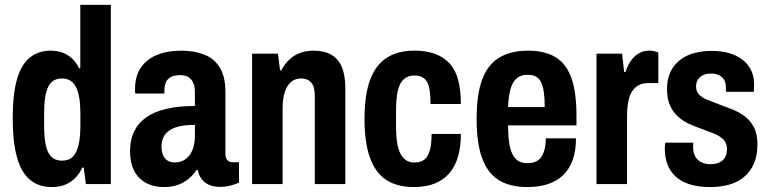

<svg xmlns="http://www.w3.org/2000/svg" viewBox="-20 -744 3108 776"><path d="M188.8 12Q136.7 12 101.4 -17.2Q66 -46.3 48.7 -108.1Q31.3 -170 31.3 -266.9Q31.3 -361.8 48.2 -421.9Q65 -482 99.8 -510.6Q134.5 -539.2 183.6 -539.2Q212.3 -539.2 234.2 -530.7Q256.1 -522.2 272.4 -506.4Q288.7 -490.7 299.5 -468.1H304.5V-724.2H428V0H327.1L318.4 -66.6H312.4Q296.8 -31.3 266 -9.7Q235.2 12 188.8 12ZM230.9 -94.7Q258.5 -94.7 274.5 -110.9Q290.4 -127.2 297.7 -158.9Q304.9 -190.7 304.9 -236.9V-284.9Q304.9 -321 300.5 -347.6Q296 -374.1 287 -391.9Q278 -409.7 263.8 -418.3Q249.6 -426.9 230.1 -426.9Q204.3 -426.9 188.7 -412.3Q173.1 -397.7 165.7 -366.8Q158.4 -335.9 158.4 -286.6V-236Q158.4 -187.7 165.3 -156.1Q172.3 -124.6 188.3 -109.6Q204.3 -94.7 230.9 -94.7Z M641.9 12Q614.1 12 589.7 3.8Q565.3 -4.4 546.3 -21.7Q527.3 -38.9 516.5 -66.5Q505.7 -94.1 505.7 -133.7Q505.7 -178.7 522 -212.6Q538.3 -246.4 570.4 -269.3Q602.4 -292.2 652.2 -304Q701.9 -315.7 767.7 -315.7V-372.2Q767.7 -393.7 761.5 -408.3Q755.3 -423 742.4 -431.7Q729.5 -440.3 707.7 -440.3Q683.1 -440.3 668.7 -431.6Q654.3 -422.9 649.3 -408.4Q644.3 -394 644.3 -375.5V-365.9H526.8Q525.8 -370.9 525.8 -375.1Q525.8 -379.3 525.8 -384.8Q525.8 -436.4 549.2 -470.5Q572.5 -504.7 614.3 -522Q656.2 -539.2 712.3 -539.2Q765.5 -539.2 805.7 -523.3Q845.9 -507.3 868.4 -470.9Q891 -434.5 891 -372.9V-122.1Q891 -105.8 898.8 -97Q906.6 -88.1 920.2 -88.1H945.9V-5.7Q931 1 911.1 6.1Q891.2 11.2 867.9 11.2Q842.4 11.2 823.6 2.4Q804.8 -6.3 793.8 -21.8Q782.8 -37.3 779.4 -57H774.4Q761.4 -37.7 743.2 -22.1Q725 -6.6 700.2 2.7Q675.5 12 641.9 12ZM687.7 -87.5Q705.2 -87.5 719.9 -94.8Q734.6 -102.2 745.4 -116.2Q756.2 -130.1 761.9 -149.8Q767.7 -169.6 767.7 -194.3V-239.4Q718.9 -239.4 689.2 -228.9Q659.6 -218.5 646.2 -198.9Q632.8 -179.3 632.8 -151.7Q632.8 -131 639.1 -116.6Q645.4 -102.2 657.4 -94.8Q669.4 -87.5 687.7 -87.5Z M998.8 0V-527.2H1103.4L1111.9 -459.7H1116.9Q1131.1 -486.4 1150.1 -503.9Q1169.1 -521.4 1193.3 -530.3Q1217.5 -539.2 1247 -539.2Q1289.9 -539.2 1318.6 -523Q1347.4 -506.7 1361.5 -473.3Q1375.7 -439.8 1375.7 -386.7V0H1252.3V-356.2Q1252.3 -373.5 1249.2 -386.8Q1246 -400.1 1239 -408.8Q1232.1 -417.6 1221.7 -422.2Q1211.3 -426.9 1196.6 -426.9Q1173.1 -426.9 1156.4 -412.8Q1139.8 -398.7 1131 -371.8Q1122.2 -345 1122.2 -306.3V0Z M1653.1 12Q1583.8 12 1539.9 -17.6Q1496.1 -47.2 1474.7 -108.2Q1453.3 -169.2 1453.3 -263.2Q1453.3 -360.6 1475.8 -421.1Q1498.4 -481.6 1543.2 -510.5Q1587.9 -539.4 1654.7 -539.4Q1701.5 -539.4 1737.2 -526.7Q1772.8 -513.9 1796.5 -488.4Q1820.3 -462.9 1831.5 -421.7Q1842.7 -380.6 1842.7 -323.6H1720Q1720 -364.9 1714.3 -390.3Q1708.6 -415.8 1694.1 -427.3Q1679.6 -438.9 1654.3 -438.9Q1630 -438.9 1613 -424.7Q1595.9 -410.5 1588.2 -378.7Q1580.6 -347 1580.6 -291.7V-233Q1580.6 -190.2 1586.8 -157.7Q1593 -125.1 1609.8 -106.2Q1626.6 -87.3 1654.7 -87.3Q1680.2 -87.3 1694.8 -98.6Q1709.5 -109.8 1716.9 -135.3Q1724.4 -160.8 1724.4 -202.8H1842.7Q1842.7 -152.2 1831.6 -112.3Q1820.5 -72.5 1796.7 -44.7Q1773 -16.9 1737.5 -2.5Q1702 12 1653.1 12Z M2111.7 12Q2041.1 12 1995.9 -16Q1950.7 -44 1928.5 -104.9Q1906.3 -165.8 1906.3 -263.2Q1906.3 -363 1929.2 -423.6Q1952.1 -484.2 1998.6 -511.7Q2045.1 -539.2 2114.8 -539.2Q2180 -539.2 2223.5 -514Q2267 -488.8 2288.4 -431.4Q2309.9 -374 2309.9 -275.7V-237.3H2033.6Q2033.4 -185.2 2040.7 -151.5Q2048.1 -117.9 2065.2 -101.1Q2082.3 -84.4 2112.7 -84.4Q2130.2 -84.4 2143.8 -90.2Q2157.5 -96 2166.4 -108Q2175.3 -120.1 2180.7 -139.4Q2186 -158.7 2185.8 -185H2307.9Q2307.9 -135.3 2294.8 -98.1Q2281.7 -60.9 2256.4 -36.5Q2231.2 -12.2 2194.9 -0.1Q2158.7 12 2111.7 12ZM2033.4 -311.2H2181.6Q2181.6 -346.6 2178 -371.4Q2174.4 -396.3 2166.6 -412.1Q2158.7 -427.9 2145.3 -434.9Q2131.9 -441.8 2113.2 -441.8Q2084.8 -441.8 2068 -427.1Q2051.1 -412.4 2043.2 -383.6Q2035.4 -354.8 2033.4 -311.2Z M2390.8 0V-527.2H2494.2L2502.7 -452.7H2507.7Q2516.7 -479.4 2529.9 -498.4Q2543.1 -517.4 2561.9 -528.4Q2580.7 -539.4 2603.7 -539.4Q2614.2 -539.4 2623.8 -537.2Q2633.5 -535 2640.7 -531.8V-408.2H2599.3Q2577.7 -408.2 2561.5 -399.7Q2545.3 -391.2 2534.7 -374.7Q2524.1 -358.2 2519.1 -332.3Q2514.2 -306.5 2514.2 -271.8V0Z M2851.3 12Q2800.9 12 2766.3 0.6Q2731.7 -10.8 2709.5 -31.7Q2687.3 -52.6 2677 -81.2Q2666.8 -109.8 2666.8 -144.7Q2666.8 -149.4 2667.3 -155.7Q2667.8 -161.9 2668.8 -167.3H2781.7Q2781.5 -161.9 2781.5 -157.4Q2781.5 -152.9 2781.5 -147.9Q2781.5 -126.8 2789.8 -111.8Q2798 -96.9 2814.2 -88.6Q2830.4 -80.4 2851.1 -80.4Q2871.5 -80.4 2886.3 -86.9Q2901.1 -93.4 2909.7 -106.9Q2918.2 -120.4 2918.2 -141.4Q2918.2 -166.1 2903.6 -180.4Q2889 -194.6 2865.7 -204.1Q2842.3 -213.5 2815.9 -223.1Q2790.7 -231.9 2766.3 -242.8Q2741.9 -253.7 2721.4 -271.7Q2700.9 -289.7 2688.4 -316.8Q2675.9 -343.9 2675.9 -384.1Q2675.9 -424.3 2689.7 -453.1Q2703.4 -482 2728.1 -501.3Q2752.8 -520.7 2786 -529.5Q2819.2 -538.4 2857.1 -538.4Q2894.3 -538.4 2925.9 -529.5Q2957.5 -520.7 2980.3 -503.2Q3003.1 -485.7 3015.5 -460.7Q3027.8 -435.8 3027.8 -402.7Q3027.8 -396.1 3027.3 -387.2Q3026.8 -378.3 3026.8 -373.1H2913.9V-391Q2913.9 -409.3 2906.5 -421.7Q2899.2 -434.1 2885.3 -440.5Q2871.3 -446.8 2852.9 -446.8Q2839.3 -446.8 2827.8 -443Q2816.4 -439.1 2808.9 -432.1Q2801.3 -425.1 2797.3 -416.1Q2793.3 -407 2793.3 -394.7Q2793.3 -374 2805.8 -361.4Q2818.3 -348.7 2839.4 -340.3Q2860.5 -331.8 2884.5 -323Q2910.5 -313.3 2937.8 -302.7Q2965.2 -292.1 2988.5 -275.2Q3011.8 -258.3 3026.5 -230.7Q3041.3 -203.1 3041.3 -160.3Q3041.3 -113.8 3026.6 -81.5Q3012 -49.1 2986.5 -28.2Q2961 -7.2 2926.7 2.4Q2892.4 12 2851.3 12Z"/></svg>

Font: Archivo SemiBold Condensed
Style: Regular
Weight: 600
Width: 3
Version: Version 2.001